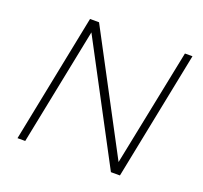

<svg xmlns="http://www.w3.org/2000/svg" viewBox="-121 -840 1039 981"><g transform="rotate(20 398.5 -349.5)"><path d="M724 -699H765L625 0H576L238 -637L110 0H68L208 -699H257L595 -62Z"/></g></svg>

Font: TypoPRO Montserrat
Style: Italic
Weight: 275
Italic angle: -11.3°
Designer: Julieta Ulanovsky
Foundry: Julieta Ulanovsky
Version: Version 6.001